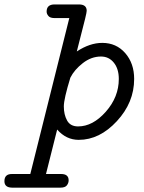

<svg xmlns="http://www.w3.org/2000/svg" viewBox="-26 -631 654 873"><path d="M-5.9 192.9Q-5.9 159.7 28.8 160.2H111.8L289.1 -548.8H222.2Q202.1 -548.8 194.1 -558.3Q186 -567.9 186 -578.1Q186 -611.3 223.1 -610.8H333Q368.2 -610.8 368.2 -582Q368.2 -575.2 361.1 -546.1Q354 -517.1 342 -470.9Q330.1 -424.8 323.2 -397Q382.3 -436 439 -436Q502.9 -436 543.5 -389.4Q584 -342.8 584 -272Q584 -165 505.4 -80.1Q426.8 4.9 332 4.9Q274.9 4.9 233.9 -42L183.1 160.2H252Q286.1 160.2 286.1 189Q286.1 201.2 278.1 211.7Q270 222.2 249 222.2H28.8Q-5.9 221.7 -5.9 192.9ZM264.2 -147Q264.2 -109.9 279.1 -83Q293.9 -56.2 329.1 -56.2Q396 -56.2 455.1 -123Q514.2 -189.9 514.2 -272Q514.2 -317.9 491.7 -345.9Q469.2 -374 433.1 -374Q389.2 -374 350.6 -344Q312 -314 293.9 -277.8Q264.2 -181.2 264.2 -147Z"/></svg>

Font: CMU Typewriter Text Variable Width
Style: Italic
Weight: 500
Italic angle: -14.04°
Version: Version 0.7.0